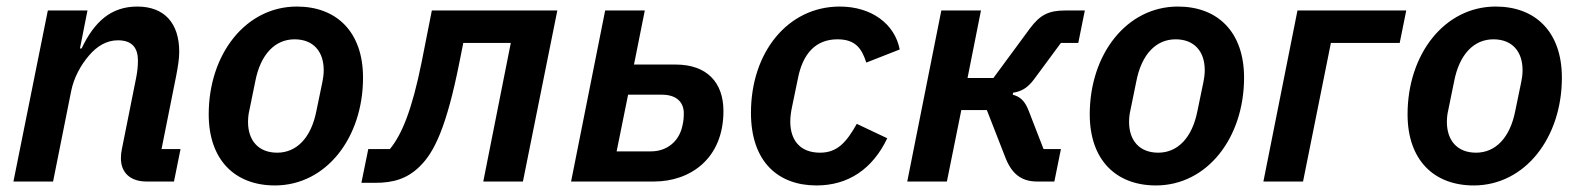

<svg xmlns="http://www.w3.org/2000/svg" viewBox="-20 -554 4824 586"><path d="M142 0 197 -275C205 -316 226 -355 252 -385C276 -413 305 -431 340 -431C384 -431 401 -407 401 -369C401 -351 399 -333 395 -314L352 -99C350 -90 349 -81 349 -71C349 -26 379 0 427 0H511L531 -99H473L518 -324C523 -351 527 -373 527 -396C527 -483 482 -534 399 -534C319 -534 268 -488 229 -406H224L247 -522H126L21 0Z M819 12C975 12 1088 -133 1088 -317C1088 -456 1008 -534 886 -534C730 -534 617 -389 617 -205C617 -66 697 12 819 12ZM826 -88C768 -88 737 -126 737 -182C737 -196 739 -209 741 -217L759 -305C775 -389 820 -434 879 -434C937 -434 968 -396 968 -340C968 -326 966 -314 964 -304L946 -217C930 -133 885 -88 826 -88Z M1083 4H1125C1180 4 1223 -8 1262 -47C1305 -89 1343 -165 1383 -368L1394 -423H1539L1455 0H1576L1681 -522H1298L1267 -365C1237 -216 1206 -143 1170 -99H1104Z M1723 0H1976C2086 0 2188 -69 2188 -215C2188 -303 2137 -357 2042 -357H1915L1948 -522H1827ZM1862 -92 1897 -265H2000C2045 -265 2067 -242 2067 -208C2067 -194 2066 -184 2063 -171C2053 -122 2015 -92 1967 -92Z M2472 12C2569 12 2643 -38 2688 -132L2595 -176C2563 -119 2535 -88 2483 -88C2421 -88 2392 -127 2392 -183C2392 -196 2394 -212 2397 -226L2415 -313C2430 -392 2471 -434 2536 -434C2590 -434 2610 -407 2624 -363L2726 -403C2711 -481 2640 -534 2543 -534C2385 -534 2272 -395 2272 -210C2272 -58 2357 12 2472 12Z M2749 0H2870L2914 -218H2992L3047 -77C3066 -26 3095 0 3145 0H3198L3218 -99H3165L3120 -215C3108 -247 3093 -259 3071 -265L3072 -271C3097 -275 3116 -285 3136 -312L3218 -423H3271L3291 -522H3231C3180 -522 3154 -508 3124 -468L3012 -316H2933L2974 -522H2853Z M3508 12C3664 12 3777 -133 3777 -317C3777 -456 3697 -534 3575 -534C3419 -534 3306 -389 3306 -205C3306 -66 3386 12 3508 12ZM3515 -88C3457 -88 3426 -126 3426 -182C3426 -196 3428 -209 3430 -217L3448 -305C3464 -389 3509 -434 3568 -434C3626 -434 3657 -396 3657 -340C3657 -326 3655 -314 3653 -304L3635 -217C3619 -133 3574 -88 3515 -88Z M3836 0H3957L4042 -423H4252L4272 -522H3940Z M4478 12C4634 12 4747 -133 4747 -317C4747 -456 4667 -534 4545 -534C4389 -534 4276 -389 4276 -205C4276 -66 4356 12 4478 12ZM4485 -88C4427 -88 4396 -126 4396 -182C4396 -196 4398 -209 4400 -217L4418 -305C4434 -389 4479 -434 4538 -434C4596 -434 4627 -396 4627 -340C4627 -326 4625 -314 4623 -304L4605 -217C4589 -133 4544 -88 4485 -88Z"/></svg>

Font: Braiins Sans SemiBold
Style: Italic
Weight: 600
Italic angle: -11.31°
Designer: Mike Abbink, Paul van der Laan, Pieter van Rosmalen, Jiri Chlebus, Lubos Buracinsky
Foundry: Bold Monday, Sudetype
Version: Version 1.000;hotconv 1.0.109;makeotfexe 2.5.65596